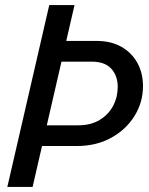

<svg xmlns="http://www.w3.org/2000/svg" viewBox="-20 -740 589 760"><path d="M121 -162 140 -244H290Q340 -244 375 -265.5Q410 -287 428 -321.5Q446 -356 446 -396Q446 -440 420.5 -468Q395 -496 343 -496H198L216 -578H363Q419 -578 460 -555Q501 -532 523.5 -491.5Q546 -451 546 -399Q546 -335 512.5 -281Q479 -227 420 -194.5Q361 -162 284 -162ZM9 0 175 -720H275L109 0Z"/></svg>

Font: Instrument Sans SemiCondensed Medium
Style: Italic
Weight: 500
Width: 4
Italic angle: -13°
Designer: Rodrigo Fuenzalida
Foundry: fragTYPE
Version: Version 1.000;gftools[0.9.28]